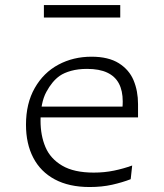

<svg xmlns="http://www.w3.org/2000/svg" viewBox="-20 -740 660 772"><path d="M143 -254.5Q143 -195 162.8 -148.5Q182.5 -102 230 -74Q277.5 -46 357 -46Q400 -46 438.5 -54Q477 -62 511.5 -74.5L505.5 -19.5Q472 -6.5 430.8 2.8Q389.5 12 340.5 12Q257.5 12 200.2 -18.8Q143 -49.5 113.8 -105.8Q84.5 -162 84.5 -238.5Q84.5 -324.5 119.8 -386.2Q155 -448 214.8 -480Q274.5 -512 348 -512Q416 -512 457.8 -485.8Q499.5 -459.5 517.2 -416.8Q535 -374 535 -321.5V-268H136.5V-311.5H489L469 -282.5Q471 -294 472.2 -306Q473.5 -318 473.5 -332Q473.5 -375 458.2 -404Q443 -433 411.2 -448Q379.5 -463 330 -463Q294 -463 266 -455.2Q238 -447.5 220 -435Q189.5 -413.5 166.2 -370.2Q143 -327 143 -254.5ZM463.5 -669.5H156.5V-719.5H463.5Z"/></svg>

Font: Monaspace Argon Var
Style: Regular
Weight: 400
Designer: Riley Cran and the Lettermatic Team
Version: Version 1.000 (Monaspace Argon Var)